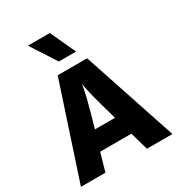

<svg xmlns="http://www.w3.org/2000/svg" viewBox="-252 -1254 1351 1452"><g transform="rotate(-30 423.5 -527.5)"><path d="M25.4 35.2 294.9 -783.2H551.8L824.2 35.2H601.6L556.6 -122.1H284.2L239.3 35.2ZM211.9 -1089.8H403.3L504.9 -869.1H354.5ZM334 -288.1H508.8L502.9 -311.5Q438.5 -534.2 425.8 -609.4L420.9 -633.8Q413.1 -561.5 340.8 -311.5Z"/></g></svg>

Font: GenEi M Gothic v2 Black
Style: Regular
Weight: 900
Version: Version 2.0